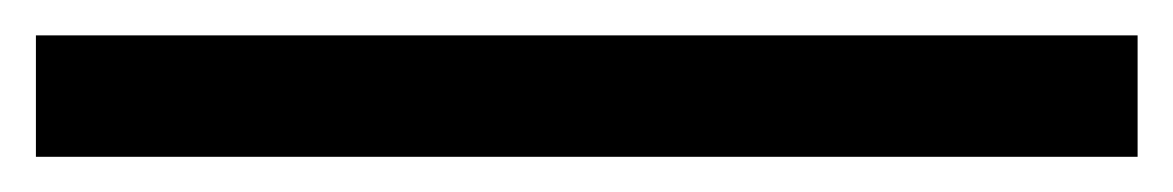

<svg xmlns="http://www.w3.org/2000/svg" viewBox="-30 -848 660 108"><path d="M609.9 -759.8H-9.8V-828.1H609.9Z"/></svg>

Font: TypoPRO Noto Mono
Style: Regular
Weight: 400
Designer: Monotype Design Team
Foundry: Monotype Imaging Inc.
Version: Version 1.00